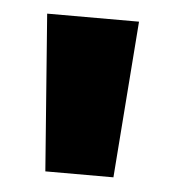

<svg xmlns="http://www.w3.org/2000/svg" viewBox="-34 -728 318 354"><g transform="rotate(5 125.0 -551.0)"><path d="M62 -406 40 -696H210L188 -406Z"/></g></svg>

Font: Fira Sans Black
Style: Regular
Weight: 900
Designer: Carrois Corporate & Edenspiekermann AG
Foundry: Carrois Corporate GbR & Edenspiekermann AG
Version: Version 4.203